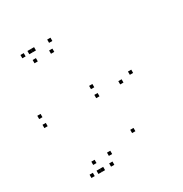

<svg xmlns="http://www.w3.org/2000/svg" viewBox="-173 -872 967 1014"><g transform="rotate(-30 310.0 -365.0)"><path d="M30 -397.5V-417.5H10V-397.5ZM30 -342.5V-362.5H10V-342.5ZM346 -342.5V-362.5H326V-342.5ZM346 -397.5V-417.5H326V-397.5ZM176.5 -720V-740H156.5V-720ZM113.5 -720V-740H93.5V-720ZM113.5 10V-10H93.5V10ZM176.5 10V-10H156.5V10ZM156 -665V-685H136V-665ZM256.5 -665V-685H236.5V-665ZM492 -342V-362H472V-342ZM418 -88V-108H398V-88ZM251.5 -45V-65H231.5V-45ZM156 -45V-65H136V-45ZM156 10V-10H136V10ZM233 10V-10H213V10ZM561.5 -360.5V-380.5H541.5V-360.5ZM276.5 -720V-740H256.5V-720ZM156 -720V-740H136V-720Z"/></g></svg>

Font: Monaspace Argon Dots Var
Style: Regular
Weight: 400
Designer: Riley Cran and the Lettermatic Team
Version: Version 1.100 (Monaspace Argon Dots)